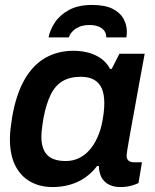

<svg xmlns="http://www.w3.org/2000/svg" viewBox="-20 -743 627 775"><path d="M192 12Q141 12 102 -10Q63 -32 41.5 -75Q20 -118 20 -182Q20 -202 22.5 -223.5Q25 -245 29 -270Q45 -363 79.5 -422.5Q114 -482 164 -510Q214 -538 276 -538Q310 -538 338.5 -530Q367 -522 389 -506Q411 -490 424 -465H431L462 -526H564L540 -396Q533 -355 525.5 -315.5Q518 -276 512 -241.5Q506 -207 501 -180Q496 -153 493.5 -136Q491 -119 491 -115Q491 -101 499 -94.5Q507 -88 520 -88H553L539 -4Q529 1 510 6.5Q491 12 465 12Q439 12 419.5 2Q400 -8 389 -28Q385 -37 382 -48.5Q379 -60 379 -73H372Q339 -30 293.5 -9Q248 12 192 12ZM246 -93Q273 -93 297 -104Q321 -115 340 -136Q359 -157 373 -187.5Q387 -218 394 -257Q397 -274 398.5 -286.5Q400 -299 400.5 -309Q401 -319 401 -327Q401 -362 391 -385.5Q381 -409 360 -421Q339 -433 306 -433Q262 -433 232.5 -415.5Q203 -398 185 -361.5Q167 -325 156 -269Q153 -251 151 -237Q149 -223 148 -212Q147 -201 147 -192Q147 -142 170.5 -117.5Q194 -93 246 -93ZM351 -723Q404 -723 434.5 -707.5Q465 -692 478.5 -667.5Q492 -643 492 -615Q492 -609 491.5 -603.5Q491 -598 490 -592H409Q409 -609 400 -620Q391 -631 376 -636.5Q361 -642 342 -642Q316 -642 298.5 -634Q281 -626 271 -614.5Q261 -603 258 -592H176Q182 -623 202 -653Q222 -683 259 -703Q296 -723 351 -723Z"/></svg>

Font: Archivo SemiBold SemiBold
Style: Italic
Weight: 600
Italic angle: -10°
Version: Version 2.001